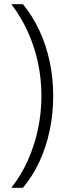

<svg xmlns="http://www.w3.org/2000/svg" viewBox="-20 -735 317 913"><path d="M233 -279Q233 -195 216.5 -116Q200 -37 168 32.5Q136 102 89 158H34Q81 98 112.5 27.5Q144 -43 160.5 -121Q177 -199 177 -279Q177 -360 160.5 -437Q144 -514 112 -584.5Q80 -655 34 -715H89Q136 -658 168 -588.5Q200 -519 216.5 -441Q233 -363 233 -279Z"/></svg>

Font: Noto Sans Hebrew SemiCondensed Light
Style: Regular
Weight: 300
Width: 4
Designer: Monotype Design Team
Foundry: Monotype Imaging Inc.
Version: Version 2.003